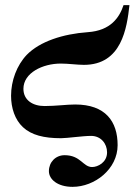

<svg xmlns="http://www.w3.org/2000/svg" viewBox="-20 -523 544 746"><path d="M460 -503C444 -455 410 -404 321 -398C224 -391 135 -362 84 -310C45 -269 23 -209 23 -151C23 -103 38 -58 69 -29C102 2 151 14 217 14C241 14 302 5 334 5C372 5 396 35 396 69C396 108 360 126 338 126C302 126 294 80 231 80C196 80 170 107 170 142C170 174 204 203 262 203C348 203 437 134 437 41C437 -51 390 -117 272 -117C239 -117 197 -111 153 -111C107 -111 71 -134 71 -178C71 -240 146 -276 216 -276C246 -276 280 -271 306 -271C453 -271 473 -414 483 -503Z"/></svg>

Font: XITS Math
Style: Bold
Weight: 700
Designer: MicroPress Inc., with final additions and corrections provided by Coen Hoffman, Elsevier (retired)
Version: Version 1.105